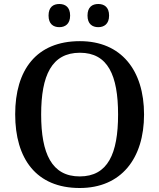

<svg xmlns="http://www.w3.org/2000/svg" viewBox="-20 -931 797 961"><path d="M472 -795C501 -795 526 -811 526 -853C526 -896 501 -911 472 -911C442 -911 418 -896 418 -853C418 -811 442 -795 472 -795ZM277 -795C306 -795 331 -811 331 -853C331 -896 306 -911 277 -911C247 -911 223 -896 223 -853C223 -811 247 -795 277 -795ZM379 10C586 10 701 -137 701 -358C701 -580 586 -725 380 -725C161 -725 56 -580 56 -359C56 -137 161 10 379 10ZM379 -48C239 -48 186 -162 186 -358C186 -554 239 -667 380 -667C520 -667 571 -554 571 -358C571 -162 520 -48 379 -48Z"/></svg>

Font: Noto Serif Oriya Medium
Style: Regular
Weight: 500
Designer: David Williams
Foundry: Google LLC, David Williams
Version: Version 1.051